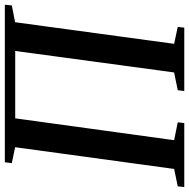

<svg xmlns="http://www.w3.org/2000/svg" viewBox="-20 -769 783 795"><g transform="rotate(-90 371.5 -371.5)"><path d="M-5.5 0 -2.5 -27 69.5 -42 159.5 -700.5 93.5 -714 97 -743H749.5L746.5 -714L677 -700.5L587.5 -42L657.5 -27L654.5 0H392L395.5 -27L469 -42L558 -700H279L188.5 -42L262.5 -27L259.5 0Z"/></g></svg>

Font: Merriweather 96pt Medium
Style: Italic
Weight: 500
Italic angle: -7.8°
Version: Version 2.101